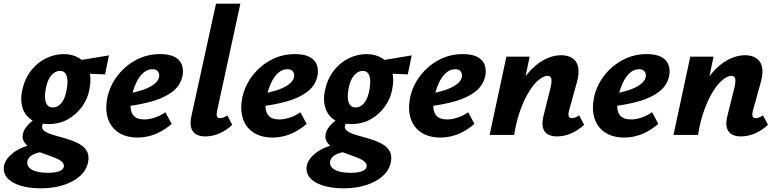

<svg xmlns="http://www.w3.org/2000/svg" viewBox="-85 -731 4203 1040"><path d="M137 289Q72 289 24 274Q-24 259 -47 231Q-70 203 -63 165Q-54 128 -12.5 96Q29 64 121 41L150 90Q112 96 91 108Q70 120 64 139Q57 170 86.5 187.5Q116 205 174 205Q214 205 236 196.5Q258 188 261 171Q263 157 250.5 145.5Q238 134 216 125Q194 116 168 107Q144 99 119 89.5Q94 80 74.5 66.5Q55 53 44.5 35.5Q34 18 39 -5Q43 -27 60.5 -47.5Q78 -68 103 -86Q128 -104 154 -118L182 -91Q172 -84 164 -78Q156 -72 150.5 -65Q145 -58 143 -48Q141 -34 153 -23.5Q165 -13 187 -5.5Q209 2 235 9Q265 17 295 27Q325 37 350 52Q375 67 387 90.5Q399 114 392 148Q383 192 347 223.5Q311 255 257 272Q203 289 137 289ZM178 -59Q120 -59 85 -82.5Q50 -106 37 -147.5Q24 -189 35 -241Q49 -305 83 -348.5Q117 -392 164 -415Q211 -438 261 -438Q308 -438 344 -416Q380 -394 396 -351Q412 -308 399 -245Q390 -196 359.5 -153.5Q329 -111 283 -85Q237 -59 178 -59ZM201 -149Q229 -149 249 -174.5Q269 -200 277 -250Q285 -299 275 -323Q265 -347 240 -347Q213 -347 191.5 -321Q170 -295 162 -245Q154 -198 164.5 -173.5Q175 -149 201 -149ZM484 -328 320 -335 325 -401 505 -431Z M661 14Q598 14 556.5 -13.5Q515 -41 499.5 -89.5Q484 -138 496 -201Q510 -267 551 -320.5Q592 -374 651.5 -406Q711 -438 782 -438Q834 -438 863 -421.5Q892 -405 901 -377Q910 -349 903 -317Q891 -266 848 -233.5Q805 -201 742 -183Q679 -165 607 -156L602 -223Q645 -230 682.5 -242Q720 -254 745.5 -272Q771 -290 776 -311Q779 -321 776.5 -331.5Q774 -342 765.5 -349Q757 -356 740 -356Q712 -356 689.5 -335Q667 -314 652 -281Q637 -248 628 -209Q620 -172 623 -143.5Q626 -115 644 -99.5Q662 -84 698 -84Q722 -84 752 -93.5Q782 -103 811 -123L845 -60Q816 -35 784.5 -18Q753 -1 721.5 6.5Q690 14 661 14Z M1027 8Q999 8 979 -2.5Q959 -13 951 -37.5Q943 -62 952 -103L1085 -711H1217L1091 -131Q1087 -113 1090 -102Q1093 -91 1107 -91Q1114 -91 1123.5 -94Q1133 -97 1146 -106L1173 -55Q1139 -23 1101.5 -7.5Q1064 8 1027 8Z M1392 14Q1329 14 1287.5 -13.5Q1246 -41 1230.5 -89.5Q1215 -138 1227 -201Q1241 -267 1282 -320.5Q1323 -374 1382.5 -406Q1442 -438 1513 -438Q1565 -438 1594 -421.5Q1623 -405 1632 -377Q1641 -349 1634 -317Q1622 -266 1579 -233.5Q1536 -201 1473 -183Q1410 -165 1338 -156L1333 -223Q1376 -230 1413.5 -242Q1451 -254 1476.5 -272Q1502 -290 1507 -311Q1510 -321 1507.5 -331.5Q1505 -342 1496.5 -349Q1488 -356 1471 -356Q1443 -356 1420.5 -335Q1398 -314 1383 -281Q1368 -248 1359 -209Q1351 -172 1354 -143.5Q1357 -115 1375 -99.5Q1393 -84 1429 -84Q1453 -84 1483 -93.5Q1513 -103 1542 -123L1576 -60Q1547 -35 1515.5 -18Q1484 -1 1452.5 6.5Q1421 14 1392 14Z M1777 289Q1712 289 1664 274Q1616 259 1593 231Q1570 203 1577 165Q1586 128 1627.5 96Q1669 64 1761 41L1790 90Q1752 96 1731 108Q1710 120 1704 139Q1697 170 1726.5 187.5Q1756 205 1814 205Q1854 205 1876 196.5Q1898 188 1901 171Q1903 157 1890.5 145.5Q1878 134 1856 125Q1834 116 1808 107Q1784 99 1759 89.5Q1734 80 1714.5 66.5Q1695 53 1684.5 35.5Q1674 18 1679 -5Q1683 -27 1700.5 -47.5Q1718 -68 1743 -86Q1768 -104 1794 -118L1822 -91Q1812 -84 1804 -78Q1796 -72 1790.5 -65Q1785 -58 1783 -48Q1781 -34 1793 -23.5Q1805 -13 1827 -5.5Q1849 2 1875 9Q1905 17 1935 27Q1965 37 1990 52Q2015 67 2027 90.5Q2039 114 2032 148Q2023 192 1987 223.5Q1951 255 1897 272Q1843 289 1777 289ZM1818 -59Q1760 -59 1725 -82.5Q1690 -106 1677 -147.5Q1664 -189 1675 -241Q1689 -305 1723 -348.5Q1757 -392 1804 -415Q1851 -438 1901 -438Q1948 -438 1984 -416Q2020 -394 2036 -351Q2052 -308 2039 -245Q2030 -196 1999.5 -153.5Q1969 -111 1923 -85Q1877 -59 1818 -59ZM1841 -149Q1869 -149 1889 -174.5Q1909 -200 1917 -250Q1925 -299 1915 -323Q1905 -347 1880 -347Q1853 -347 1831.5 -321Q1810 -295 1802 -245Q1794 -198 1804.5 -173.5Q1815 -149 1841 -149ZM2124 -328 1960 -335 1965 -401 2145 -431Z M2301 14Q2238 14 2196.5 -13.5Q2155 -41 2139.5 -89.5Q2124 -138 2136 -201Q2150 -267 2191 -320.5Q2232 -374 2291.5 -406Q2351 -438 2422 -438Q2474 -438 2503 -421.5Q2532 -405 2541 -377Q2550 -349 2543 -317Q2531 -266 2488 -233.5Q2445 -201 2382 -183Q2319 -165 2247 -156L2242 -223Q2285 -230 2322.5 -242Q2360 -254 2385.5 -272Q2411 -290 2416 -311Q2419 -321 2416.5 -331.5Q2414 -342 2405.5 -349Q2397 -356 2380 -356Q2352 -356 2329.5 -335Q2307 -314 2292 -281Q2277 -248 2268 -209Q2260 -172 2263 -143.5Q2266 -115 2284 -99.5Q2302 -84 2338 -84Q2362 -84 2392 -93.5Q2422 -103 2451 -123L2485 -60Q2456 -35 2424.5 -18Q2393 -1 2361.5 6.5Q2330 14 2301 14Z M2931 8Q2904 8 2884 -2.5Q2864 -13 2856.5 -37.5Q2849 -62 2859 -103L2898 -260Q2904 -287 2901.5 -303.5Q2899 -320 2881 -320Q2860 -320 2834 -299Q2808 -278 2782 -237Q2756 -196 2734 -136Q2712 -76 2700 0H2632Q2657 -117 2693.5 -199.5Q2730 -282 2773.5 -333Q2817 -384 2863.5 -408Q2910 -432 2954 -432Q2990 -432 3014.5 -416.5Q3039 -401 3046.5 -369Q3054 -337 3040 -286L2997 -131Q2992 -112 2995.5 -101.5Q2999 -91 3013 -91Q3020 -91 3029 -94Q3038 -97 3052 -106L3079 -55Q3044 -23 3006.5 -7.5Q2969 8 2931 8ZM2567 0 2658 -424H2784L2695 0Z M3297 14Q3234 14 3192.5 -13.5Q3151 -41 3135.5 -89.5Q3120 -138 3132 -201Q3146 -267 3187 -320.5Q3228 -374 3287.5 -406Q3347 -438 3418 -438Q3470 -438 3499 -421.5Q3528 -405 3537 -377Q3546 -349 3539 -317Q3527 -266 3484 -233.5Q3441 -201 3378 -183Q3315 -165 3243 -156L3238 -223Q3281 -230 3318.5 -242Q3356 -254 3381.5 -272Q3407 -290 3412 -311Q3415 -321 3412.5 -331.5Q3410 -342 3401.5 -349Q3393 -356 3376 -356Q3348 -356 3325.5 -335Q3303 -314 3288 -281Q3273 -248 3264 -209Q3256 -172 3259 -143.5Q3262 -115 3280 -99.5Q3298 -84 3334 -84Q3358 -84 3388 -93.5Q3418 -103 3447 -123L3481 -60Q3452 -35 3420.5 -18Q3389 -1 3357.5 6.5Q3326 14 3297 14Z M3927 8Q3900 8 3880 -2.5Q3860 -13 3852.5 -37.5Q3845 -62 3855 -103L3894 -260Q3900 -287 3897.5 -303.5Q3895 -320 3877 -320Q3856 -320 3830 -299Q3804 -278 3778 -237Q3752 -196 3730 -136Q3708 -76 3696 0H3628Q3653 -117 3689.5 -199.5Q3726 -282 3769.5 -333Q3813 -384 3859.5 -408Q3906 -432 3950 -432Q3986 -432 4010.5 -416.5Q4035 -401 4042.5 -369Q4050 -337 4036 -286L3993 -131Q3988 -112 3991.5 -101.5Q3995 -91 4009 -91Q4016 -91 4025 -94Q4034 -97 4048 -106L4075 -55Q4040 -23 4002.5 -7.5Q3965 8 3927 8ZM3563 0 3654 -424H3780L3691 0Z"/></svg>

Font: Ysabeau ExtraBold
Style: Italic
Weight: 800
Italic angle: -12°
Designer: Christian Thalmann (Catharsis Fonts)
Version: Version 2.002